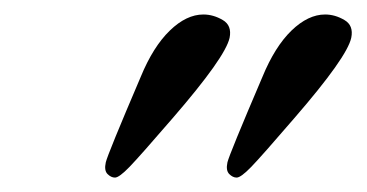

<svg xmlns="http://www.w3.org/2000/svg" viewBox="-20 -582 506 265"><path d="M428.7 -562Q442.4 -562 455.3 -554.4Q468.3 -546.9 464.8 -529.8Q459 -502.9 386.2 -418.9Q341.3 -366.7 326.9 -351.8Q312.5 -336.9 306.6 -336.9Q301.3 -336.9 296.4 -341.8Q291.5 -346.7 293.9 -357.9Q296.4 -368.7 342.3 -476.1Q359.4 -517.6 382.3 -539.8Q405.3 -562 428.7 -562ZM260.7 -562Q274.4 -562 287.4 -554.4Q300.3 -546.9 296.9 -529.8Q291 -502.9 218.3 -418.9Q173.3 -366.7 158.9 -351.8Q144.5 -336.9 138.7 -336.9Q133.3 -336.9 128.4 -341.8Q123.5 -346.7 126 -357.9Q128.4 -368.7 174.3 -476.1Q191.4 -517.6 214.4 -539.8Q237.3 -562 260.7 -562Z"/></svg>

Font: Linux Biolinum O
Style: Italic
Weight: 400
Italic angle: -12°
Designer: Philipp H. Poll
Foundry: Philipp H. Poll
Version: Version 1.1.3